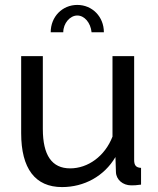

<svg xmlns="http://www.w3.org/2000/svg" viewBox="-20 -750 641 780"><path d="M237 -619C237 -655 264 -687 294 -687C323 -687 348 -658 352 -619H402C402 -682 355 -730 294 -730C233 -730 186 -682 186 -619ZM66 -209C66 -65 123 10 232 10C322 10 403 -34 449 -112L451 -51C452 -20 479 3 513 3C524 3 533 3 553 0V-68C533 -69 525 -78 525 -100V-522H437V-195C406 -115 337 -66 265 -66C191 -66 154 -119 154 -226V-522H66Z"/></svg>

Font: FIGSv2-sans-serif Medium
Style: Regular
Weight: 500
Designer: Matt McInerney, Pablo Impallari, Rodrigo Fuenzalida,Mirko Velimirovic
Foundry: Matt McInerney, Pablo Impallari, Rodrigo Fuenzalida
Version: Version 4.021;hotconv 1.0.109;makeotfexe 2.5.65596